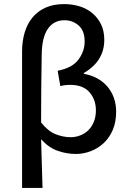

<svg xmlns="http://www.w3.org/2000/svg" viewBox="-20 -741 640 939"><path d="M88 178V-490Q88 -539 100.5 -581.5Q113 -624 138.5 -655Q164 -686 202.5 -703.5Q241 -721 294 -721Q332 -721 367.5 -710.5Q403 -700 430 -678Q457 -656 473.5 -623.5Q490 -591 490 -546Q490 -442 390 -384V-380Q425 -374 454 -358.5Q483 -343 504 -319Q525 -295 536.5 -263.5Q548 -232 548 -195Q548 -144 531.5 -105.5Q515 -67 487 -41Q459 -15 423.5 -1.5Q388 12 351 12Q306 12 262 -3.5Q218 -19 181 -60Q183 1 184.5 59.5Q186 118 188 178ZM325 -70Q350 -70 373 -79Q396 -88 412.5 -104.5Q429 -121 439 -145.5Q449 -170 449 -201Q449 -254 417.5 -290Q386 -326 323 -326Q299 -326 275 -320L262 -395Q334 -409 364 -450Q394 -491 394 -538Q394 -591 364.5 -616.5Q335 -642 295 -642Q243 -642 214 -600Q185 -558 184 -474Q181 -307 181 -142Q215 -99 252.5 -84.5Q290 -70 325 -70Z"/></svg>

Font: SauceCodePro Nerd Font Mono
Style: Regular
Weight: 500
Monospace: yes
Designer: Paul D. Hunt, Teo Tuominen
Foundry: Adobe Systems Incorporated
Version: Version 2.030;PS 1.000;hotconv 16.6.51;makeotf.lib2.5.65220;